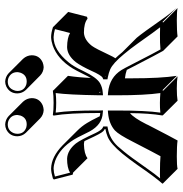

<svg xmlns="http://www.w3.org/2000/svg" viewBox="-2 -658 720 757"><g transform="rotate(-90 358.5 -280.0)"><path d="M243.7 -56.6Q194.3 39.1 182.6 59.6Q161.1 56.6 119.6 56.6Q83.5 56.6 70.8 59.6L14.2 2.9L12.2 0Q36.6 -26.9 85.9 -98.6Q108.9 -131.3 130.9 -158.2Q168.9 -204.1 196.8 -215.8Q210.9 -221.7 228 -225.1V-227.1Q222.7 -230 218.8 -233.9Q210 -242.7 188 -291Q183.6 -300.8 180.2 -307.6Q173.3 -309.6 167.5 -309.6Q129.4 -308.6 112.8 -295.4L56.2 -352.1L47.9 -354L28.8 -428.2L33.2 -432.1Q56.6 -439 71.8 -439Q118.2 -438 163.6 -393.6L220.2 -336.9Q238.8 -318.4 251.5 -297.4Q260.3 -283.7 278.3 -247.1Q285.2 -245.6 291 -245.1V-250Q291 -369.1 280.8 -429.2L283.2 -432.1Q301.3 -429.2 331.1 -429.2Q360.8 -429.2 378.9 -432.1L380.9 -429.2L437.5 -372.6Q431.2 -331.5 429.2 -282.7Q434.6 -291.5 444.8 -312.5Q458.5 -340.3 466.8 -354Q503.4 -413.6 557.1 -432.6Q574.7 -438.5 589.8 -439Q606.9 -439 627.9 -432.1H628.9L632.8 -428.2L689.5 -371.6L670.4 -297.4L662.6 -295.4Q645.5 -309.6 607.4 -309.6Q579.1 -308.1 555.7 -278.3Q544.9 -263.7 519 -208Q512.2 -193.4 506.8 -185.5Q517.1 -174.8 530.8 -158.2L587.4 -101.6Q606.4 -79.1 658.7 -3.9Q682.1 29.8 706.5 56.6L649.9 0L647.9 2.9L704.6 59.6Q691.9 56.6 655.8 56.6Q614.3 56.6 592.8 59.6L536.1 2.9Q522.5 -21 475.1 -112.8Q461.9 -138.7 460.9 -140.6Q445.8 -146 427.7 -147.9V-122.6Q427.7 -6.3 437.5 56.6L380.9 0L378.9 2.9L435.5 59.6Q417.5 56.6 387.7 56.6Q357.9 56.6 339.4 59.6L283.2 2.9L281.2 0Q290 -52.7 290.5 -127.9Q272 -113.3 246.6 -63Q244.6 -59.1 243.7 -56.6ZM199.2 -571.8Q199.2 -602.1 226.1 -615.7Q235.8 -620.1 246.1 -620.1Q265.1 -619.1 278.8 -606.4L335.4 -549.8Q349.1 -534.7 349.6 -515.6Q349.6 -484.9 321.3 -472.2Q312 -468.8 302.7 -468.3Q283.2 -469.2 269.5 -482.4L212.9 -538.6Q199.7 -552.7 199.2 -571.8ZM368.2 -571.8Q368.2 -602.1 395.5 -615.7Q405.3 -620.1 415 -620.1Q434.1 -619.1 447.8 -606.4L504.4 -549.8Q518.1 -534.7 518.6 -515.6Q518.6 -484.9 490.2 -472.2Q481 -468.8 471.7 -468.3Q452.1 -469.2 438.5 -482.4L381.8 -538.6Q368.7 -552.7 368.2 -571.8ZM436.5 -224.6 434.1 -227.1V-225.1Q435.5 -224.6 436.5 -224.6ZM375.5 -245.6 371.1 -250V-245.1Q373.5 -245.6 375.5 -245.6ZM377.9 -571.8Q377.9 -545.9 402.3 -537.1Q409.2 -535.2 415 -535.2Q440.9 -535.2 449.7 -559.6Q451.7 -566.4 452.1 -571.8Q452.1 -597.2 428.7 -607.4Q421.4 -609.9 415 -609.9Q390.1 -609.9 380.9 -585.9Q377.9 -578.6 377.9 -571.8ZM209 -571.8Q209 -545.9 233.4 -537.1Q240.2 -535.2 246.1 -535.2Q272 -535.2 280.8 -559.6Q282.7 -566.4 283.2 -571.8Q283.2 -597.2 259.8 -607.4Q252.4 -609.9 246.1 -609.9Q221.2 -609.9 211.4 -585.9Q209 -578.6 209 -571.8ZM178.2 -117.7Q205.6 -171.9 222.2 -187.5Q248 -210.4 290 -214.4L300.8 -215.3V-179.2Q300.8 -65.4 292.5 -8.3Q312 -10.3 331.1 -10Q350.1 -9.8 369.6 -8.3Q360.8 -69.3 360.8 -179.2V-215.3L372.1 -214.4Q431.2 -208.5 460.4 -161.6Q467.3 -150.4 483.9 -117.7Q531.7 -24.4 541.5 -7.8Q566.9 -10.3 599.1 -9.8Q614.3 -9.8 628.9 -9.3Q616.2 -24.9 564.5 -98.1Q543.9 -127 523.4 -151.4Q487.3 -195.3 462.9 -206.1Q449.2 -211.9 432.1 -215.3L423.8 -216.8V-233.4L429.7 -235.8Q439.9 -240.7 458 -281.7Q475.6 -319.8 491.2 -341.3Q518.6 -375.5 550.8 -376Q587.9 -375.5 606.4 -364.3L621.6 -423.8Q604 -428.7 589.8 -429.2Q539.1 -429.2 491.2 -370.6Q481.9 -359.4 475.6 -348.6Q467.8 -336.4 455.6 -310.5Q431.6 -260.3 409.2 -246.6Q392.6 -236.8 371.6 -235.4L360.8 -234.4V-250Q362.8 -371.6 369.6 -420.9Q350.1 -418.9 331.1 -418.9Q311.5 -418.9 292.5 -420.9Q301.3 -362.3 300.8 -250L301.3 -234.4L290.5 -235.4Q245.6 -237.8 218.8 -286.1Q214.4 -293.9 206.5 -310.5Q193.8 -336.9 186.5 -348.6Q151.9 -404.8 101.6 -423.3Q85.9 -428.7 71.8 -429.2Q55.7 -428.7 40.5 -423.8L55.7 -364.3Q74.7 -376 110.8 -376Q144 -374.5 170.9 -341.3Q185.1 -322.8 211.4 -265.1Q223.1 -240.7 232.4 -235.8L237.8 -233.4V-216.8L230 -215.3Q189.5 -208 160.2 -176.8Q151.4 -167 138.7 -151.4Q120.1 -129.4 68.8 -56.2Q50.8 -30.3 33.2 -9.3Q48.3 -10.3 63 -9.8Q95.7 -9.8 120.6 -7.8Q131.8 -27.8 178.2 -117.7Z"/></g></svg>

Font: Linux Biolinum Shadow O
Style: Regular
Weight: 400
Designer: Philipp H. Poll
Foundry: Philipp H. Poll
Version: Version 1.0.4